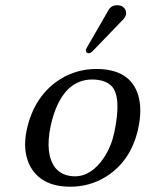

<svg xmlns="http://www.w3.org/2000/svg" viewBox="-20 -702 555 732"><path d="M425.8 -682.1Q451.7 -682.1 459.5 -661.1Q461.4 -653.8 460.4 -647Q457.5 -636.7 450.7 -628.9L333 -506.8Q325.2 -499.5 318.8 -499Q308.1 -499 307.6 -508.8Q307.6 -510.7 307.6 -512.2Q309.1 -516.6 312 -522L394.5 -665Q404.8 -681.6 425.8 -682.1ZM81.5 -205.1Q109.9 -337.9 210.9 -400.9Q272.9 -439 347.2 -439Q477.1 -439 507.3 -337.9Q522.5 -285.2 507.3 -213.9Q481 -89.8 384.8 -28.8Q322.8 9.8 248 9.8Q133.8 9.8 92.3 -73.7Q65.9 -129.9 81.5 -205.1ZM332 -398.9Q230 -398.9 185.5 -267.6Q178.2 -245.6 173.3 -222.2Q150.4 -113.8 191.4 -61.5Q217.8 -30.3 265.1 -29.8Q329.1 -29.8 377 -102.1Q404.3 -144 415.5 -195.8Q444.3 -332 405.8 -373.5Q381.3 -398.4 332 -398.9Z"/></svg>

Font: Linux Biolinum Slanted O
Style: Slanted
Weight: 400
Designer: Philipp H. Poll
Foundry: Philipp H. Poll
Version: Version 1.0.4